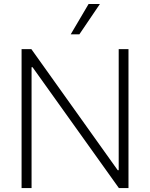

<svg xmlns="http://www.w3.org/2000/svg" viewBox="-20 -957 765 977"><path d="M633.8 0H585L145.5 -615.2H140.6V0H89.8V-707H139.6L579.1 -90.8H584V-707H633.8ZM430.7 -936.5H488.3L383.8 -782.2H339.8Z"/></svg>

Font: Pretendard JP ExtraLight
Style: Regular
Weight: 200
Designer: Base glyphs from Inter by Rasmus Andersson; Hangeul glyphs from Noto Sans CJK(Source Han Sans) by Jang Soo-young and Kan
Foundry: Kil Hyung-jin
Version: Version 1.309